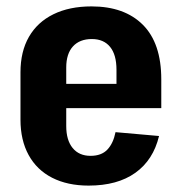

<svg xmlns="http://www.w3.org/2000/svg" viewBox="-20 -570 568 600"><path d="M257 10Q191 10 143 -14.5Q95 -39 69.5 -85.5Q44 -132 44 -196V-344Q44 -409 70.5 -455Q97 -501 147 -525.5Q197 -550 266 -550Q369 -550 426.5 -492.5Q484 -435 484 -322V-232H161V-308H371L344 -273V-352Q344 -399 324 -423.5Q304 -448 267 -448Q229 -448 208 -425Q187 -402 187 -359V-176Q187 -132 207 -107.5Q227 -83 263 -83Q297 -83 315.5 -102.5Q334 -122 341 -157L477 -145Q459 -70 403 -30Q347 10 257 10Z"/></svg>

Font: Pathway Extreme Condensed
Style: Bold
Weight: 700
Width: 3
Version: Version 1.001;gftools[0.9.26]